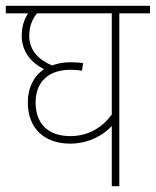

<svg xmlns="http://www.w3.org/2000/svg" viewBox="-20 -642 538 663"><path d="M498 -596V-622H0V-596H77C63 -574 55 -550 55 -519C55 -462 89 -425 132 -403C97 -380 76 -339 76 -289C76 -194 138 -146 222 -146C288 -146 339 -177 366 -207V1H392V-596ZM103 -288C103 -366 155 -401 223 -401C238 -401 250 -400 263 -398L267 -424C255 -426 241 -427 223 -427C199 -427 178 -423 160 -416C117 -434 81 -465 81 -518C81 -552 92 -577 108 -596H366V-247C334 -202 285 -172 223 -172C148 -172 103 -213 103 -288Z"/></svg>

Font: Noto Sans Devanagari SemiCondensed Thin
Style: Regular
Weight: 100
Width: 4
Designer: Jelle Bosma - Monotype Design Team
Foundry: Monotype Imaging Inc.
Version: Version 2.004